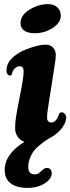

<svg xmlns="http://www.w3.org/2000/svg" viewBox="-20 -685 343 936"><path d="M80.1 -571.8Q80.1 -611.3 124 -638.2Q168 -665 213.4 -665Q243.2 -665 259.8 -648.9Q276.4 -632.8 276.4 -608.9Q276.4 -574.2 236.6 -548.6Q196.8 -522.9 149.4 -522.9Q115.7 -522.9 97.9 -535.9Q80.1 -548.8 80.1 -571.8ZM77.1 -217.3Q95.2 -306.2 95.2 -336.4Q95.2 -358.9 81.5 -361.3Q70.3 -363.3 61 -357.9Q46.4 -349.1 42.5 -337.4Q37.1 -320.8 36.1 -319.8Q32.2 -314.9 25.4 -317.4Q11.7 -321.3 11.7 -340.8Q11.7 -375.5 39.3 -402.1Q66.9 -428.7 108.4 -444.8Q167.5 -467.3 203.1 -467.3Q225.1 -467.3 238.5 -452.9Q252 -438.5 252 -416.5Q252 -406.7 250.5 -394.5Q249 -382.3 246.8 -368.7Q244.6 -355 239 -319.1Q233.4 -283.2 227.5 -244.6Q225.1 -229.5 219.7 -196.3Q214.4 -163.1 211.9 -143.8Q209.5 -124.5 209.5 -111.3Q209.5 -87.9 231.4 -87.9Q243.7 -87.9 253.4 -100.3Q263.2 -112.8 266.1 -124.5Q270 -137.7 279.8 -137.7Q288.6 -137.7 295.7 -130.1Q302.7 -122.6 302.7 -112.8Q302.7 -91.8 287.1 -68.1Q271.5 -44.4 241.7 -23.4Q231 -16.1 216.8 -8.8Q200.2 2 191.9 7.8Q183.6 13.7 167 28.1Q150.4 42.5 141.6 55.4Q132.8 68.4 125.2 88.1Q117.7 107.9 117.7 129.4Q117.7 165 149.4 165Q162.1 165 171.9 157.2Q181.6 149.4 189.9 141.6Q198.2 133.8 208.5 133.8Q219.2 133.8 225.8 140.9Q232.4 147.9 232.4 160.2Q232.4 186.5 198.2 208.7Q164.1 231 114.3 231Q60.5 231 31.7 208.5Q2.9 186 2.9 144.5Q2.9 65.9 99.1 6.3Q77.6 -1.5 65.7 -19.3Q53.7 -37.1 53.7 -60.5Q53.7 -87.4 58.6 -118.4Q63.5 -149.4 77.1 -217.3Z"/></svg>

Font: Cooper*
Style: Bold Italic
Weight: 700
Italic angle: -7°
Designer: Owen Earl
Foundry: indestructible type*
Version: Version 0.001